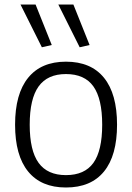

<svg xmlns="http://www.w3.org/2000/svg" viewBox="-20 -824 587 853"><path d="M166 -614 71 -804H138L210 -624ZM334 -614 239 -804H306L378 -624ZM273 9Q163 9 105 -62Q47 -133 47 -270Q47 -407 105 -478.5Q163 -550 273 -550Q384 -550 442 -478.5Q500 -407 500 -270Q500 -133 442 -62Q384 9 273 9ZM273 -46Q356 -46 395 -100.5Q434 -155 434 -270Q434 -385 395 -440Q356 -495 273 -495Q191 -495 151.5 -440Q112 -385 112 -270Q112 -155 151.5 -100.5Q191 -46 273 -46Z"/></svg>

Font: Encode Sans Narrow
Style: Light
Weight: 300
Designer: Pablo Impallari, Andres Torresi
Foundry: Pablo Impallari, Andres Torresi
Version: Version 1.000; ttfautohint (v1.00) -l 8 -r 50 -G 200 -x 14 -